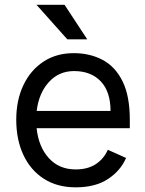

<svg xmlns="http://www.w3.org/2000/svg" viewBox="-20 -776 608 807"><path d="M298.3 11.4Q220.2 11.4 164.2 -24.7Q108.3 -60.7 78.3 -124.8Q48.3 -188.9 48.3 -272.7Q48.3 -354.4 78.1 -417.6Q108 -480.8 162.3 -516.7Q216.6 -552.6 289.8 -552.6Q358 -552.6 411.2 -524.3Q464.5 -496.1 495 -434.5Q525.6 -372.9 525.6 -272.7V-237.2H133.9Q142 -159.1 185.2 -111.5Q228.3 -63.9 298.3 -63.9Q348.4 -63.9 382.3 -85.9Q416.2 -108 433.2 -146.3L509.9 -112.2Q486.5 -57.9 433.4 -23.3Q380.3 11.4 298.3 11.4ZM291.2 -477.3Q227.3 -477.3 185.2 -430.8Q143.1 -384.2 134.2 -309.7H444.6Q444.6 -390.6 403.6 -433.9Q362.6 -477.3 291.2 -477.3ZM251.4 -755.7 346.6 -610.8H262.8L133.5 -755.7Z"/></svg>

Font: Interface
Style: Regular
Weight: 400
Designer: Rasmus Andersson
Foundry: rsms
Version: Version 1.8